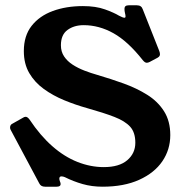

<svg xmlns="http://www.w3.org/2000/svg" viewBox="-20 -694 676 725"><path d="M545 -460Q539 -457 534 -457Q527 -457 519 -467Q463 -538 408.5 -568.5Q354 -599 296 -599Q259.6 -599 234.8 -580.8Q210 -562.7 210 -523Q210 -499 222 -481Q234 -463 254 -450Q274 -437 298.5 -427.5Q323 -418 348 -411Q399 -396 447.5 -378.5Q496 -361 536 -336Q576 -311 599.5 -273.8Q623 -236.6 623 -184Q623 -129 593 -85Q563 -41 505.5 -15Q448 11 367 11Q327 11 292 1Q257 -9 225 -25Q218 -28 212 -28Q204 -28 204 -19Q204 -16 206 -10Q209 -3 209 1Q209 11 194 11H150Q134 11 128 -2L20.9 -202.5Q18 -207.2 18 -212Q18 -223 27 -227L66 -249Q69 -251 71.5 -252Q74 -253 77 -253Q84 -253 92 -242Q132 -182 177.5 -142Q223 -102 272.5 -82.5Q322 -63 372 -63Q430 -63 460.5 -89Q491 -115 491 -155Q491 -194 471.5 -215.5Q452 -237 412 -252.5Q372 -268 308 -286Q265 -298 222.5 -315.5Q180 -333 145.5 -358Q111 -383 90.5 -418Q70 -453 70 -501.1Q70 -559 99.5 -596.5Q129 -634 179.5 -652.5Q230 -671 293 -671Q342 -671 376.5 -658.5Q411 -646 429 -635Q444 -627 450 -627Q454 -627 454 -632Q454 -637 452 -644.5Q450 -652 450 -661Q450 -674 466 -674H497Q514 -674 519 -659L581.3 -501.7Q584 -495 584 -489Q584 -485 582 -482Q580 -479 575 -476Z"/></svg>

Font: Young Serif Light
Style: Regular
Weight: 300
Designer: Bastien Sozeau
Foundry: NBR — Bastien Sozeau
Version: Version 5.001